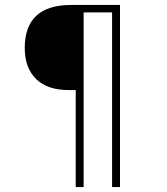

<svg xmlns="http://www.w3.org/2000/svg" viewBox="-20 -636 676 776"><path d="M286 -272H258Q171 -272 125.5 -317Q80 -362 80 -442Q80 -616 268 -616H465V120H433V-586H318V120H286Z"/></svg>

Font: Athiti ExtraLight
Style: Regular
Weight: 275
Designer: CadsonDemak Team
Foundry: CadsonDemak
Version: Version 1.033